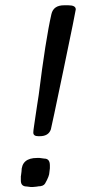

<svg xmlns="http://www.w3.org/2000/svg" viewBox="-20 -727 339 746"><path d="M229 -706.5H245.6Q274.4 -706.5 274.4 -690.4Q274.4 -685.1 227.1 -457.8Q179.7 -230.5 177.7 -224.6Q168.9 -197.8 134.3 -197.8H128.9Q109.4 -197.8 109.4 -211.9Q109.4 -219.2 112.3 -237.5Q115.2 -255.9 117.7 -274.4Q120.1 -293 124.3 -318.6Q128.4 -344.2 130.4 -357.9Q157.2 -573.2 179.7 -671.9Q187.5 -706.5 229 -706.5ZM61 -25.4V-42.5L61.5 -44.4L63 -56.2Q63.5 -58.1 63.5 -60.1Q63.5 -113.3 124 -113.3H133.8L152.3 -110.8Q173.8 -110.8 173.8 -84.5V-73.2L171.9 -57.6Q171.9 -43 155.3 -14.2Q148.9 -2.9 127.9 -2.9L124 -2L108.4 -0.5H98.6L84 -2.4Q61 -2.4 61 -25.4Z"/></svg>

Font: Averia Sans Libre
Style: Italic
Weight: 400
Italic angle: -7.90001°
Version: Version 1.002